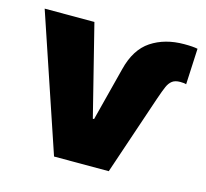

<svg xmlns="http://www.w3.org/2000/svg" viewBox="-84 -631 776 725"><g transform="rotate(15 304.5 -268.5)"><path d="M201.2 -530.3 290 -175.8H294.9L348.6 -384.8Q368.7 -466.3 422.1 -501.7Q475.6 -537.1 550.8 -537.1Q586.4 -537.1 603.5 -533.2L596.7 -392.6Q589.4 -395.5 573.2 -395.5Q553.2 -395.5 542 -387Q530.8 -378.4 523.7 -362.5Q516.6 -346.7 503.9 -309.6L399.4 0H185.5L6.8 -530.3Z"/></g></svg>

Font: Pretendard GOV Black
Style: Regular
Weight: 900
Designer: Base glyphs from Inter by Rasmus Andersson; Hangeul glyphs from Noto Sans CJK(Source Han Sans) by Jang Soo-young and Kan
Foundry: Kil Hyung-jin
Version: Version 1.309